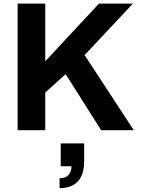

<svg xmlns="http://www.w3.org/2000/svg" viewBox="-20 -706 765 1041"><path d="M75.6 0V-686.4H225.4V-373.7L516.5 -686.4H700.5L438.7 -407.3L705.5 0H528.3L336.1 -304L225.4 -204.3V0ZM303 314.3V260.3Q336.8 260.3 352.3 241.7Q367.8 223 367.8 195.6H309.3V71.4H436.3V169.3Q436.3 221.5 419 253.6Q401.8 285.7 371.8 300Q341.8 314.3 303 314.3Z"/></svg>

Font: Archivo SemiBold
Style: Regular
Weight: 600
Designer: Hector Gatti
Foundry: Omnibus-Type
Version: Version 2.001